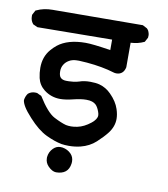

<svg xmlns="http://www.w3.org/2000/svg" viewBox="-81 -626 655 749"><g transform="rotate(10 246.0 -251.0)"><path d="M146 12.2Q146 10.3 146 8.3Q147.9 -12.7 162.6 -27.3Q174.8 -39.6 190.9 -39.6Q194.8 -39.6 199.2 -39.1Q219.7 -35.6 233.4 -21.5Q245.1 -9.3 245.1 8.8Q245.1 12.2 244.6 16.1Q241.7 38.6 227.8 49.6Q213.9 60.5 190.4 60.5Q175.3 60.1 159.2 43.9Q146 30.3 146 12.2ZM107.4 -425.8Q147 -457 217.3 -457Q246.1 -457 316.4 -445.8V-487.3L21 -484.4L2.9 -492.7L2 -494.1Q-7.8 -505.9 -7.8 -522.9Q-7.8 -524.9 -7.8 -528.3L2 -546.9L4.4 -547.9Q32.7 -561.5 67.9 -561.5Q72.8 -561.5 77.1 -561.5L424.8 -563.5L442.4 -554.2Q447.3 -549.3 449.2 -545.4Q451.2 -541.5 451.7 -538.6Q453.6 -533.2 453.6 -528.3Q453.6 -523.4 453.1 -519L443.4 -501Q429.7 -494.6 417 -491.7Q404.3 -488.8 389.6 -487.8V-390.6Q386.7 -377 379.4 -369.6Q370.1 -360.4 356 -360.4Q349.1 -360.4 345.2 -361.8Q297.4 -376.5 235.8 -381.8Q211.9 -383.8 203.6 -383.8Q195.3 -383.8 191.7 -383.5Q188 -383.3 184.3 -382.8Q180.7 -382.3 177 -381.1Q173.3 -379.9 170.2 -378.7Q167 -377.4 164.1 -375.5Q152.3 -368.7 145.3 -357.2Q138.2 -345.7 138.2 -331.1Q138.2 -313 145.5 -305.7Q152.8 -298.3 167 -297.9Q170.9 -297.9 178.2 -297.9Q185.5 -297.9 197 -299.3Q208.5 -300.8 219.2 -304.2Q236.8 -310.5 261.2 -310.5Q283.2 -310.5 297.9 -306.6Q324.7 -299.3 344.7 -278.8Q371.1 -252.4 380.4 -223.6Q387.2 -203.1 387.2 -185.5Q387.2 -155.3 366.7 -128.4Q351.6 -108.9 327.1 -86.4Q302.7 -64 267.6 -55.2Q245.6 -49.8 221.7 -49.8Q205.6 -49.8 192.9 -51.8Q164.6 -57.1 130.9 -73.2Q96.7 -89.4 59.1 -130.9Q38.1 -153.8 28.8 -169.2Q19.5 -184.6 18.6 -195.3Q21 -211.4 29.3 -222.2Q41 -231.9 56.6 -231.9Q60.1 -231.9 64.5 -231.4L82.5 -222.7Q119.6 -163.1 148.2 -148.2Q176.8 -133.3 196.8 -127.9Q206.1 -126 217.3 -126Q228.5 -126 242.2 -128.9Q268.1 -134.3 293.9 -154.8Q314.5 -171.4 314.5 -186.5Q314.5 -192.4 311.5 -200.7Q305.2 -218.3 296.9 -226.6Q284.7 -238.8 258.8 -238.8Q236.8 -238.8 207.5 -231.4Q178.2 -224.1 156.7 -224.1Q121.1 -224.1 92.8 -245.6Q70.3 -263.2 64 -290.5Q59.6 -310.5 59.6 -330.6Q59.6 -374.5 85.4 -404.3Q94.7 -415.5 107.4 -425.8Z"/></g></svg>

Font: Bakudai
Style: Bold
Weight: 700
Version: Version 1.48